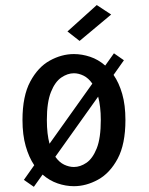

<svg xmlns="http://www.w3.org/2000/svg" viewBox="-20 -726 590 760"><path d="M74.5 -14 115.5 -72Q94.5 -103 81.8 -147.5Q69 -192 69 -251Q69 -346 99.8 -403.2Q130.5 -460.5 177.2 -486.2Q224 -512 272.5 -512Q304.5 -512 336.8 -501.2Q369 -490.5 396.5 -466.5L431 -515L470.5 -487.5L429.5 -429.5Q451 -398.5 463.8 -354.2Q476.5 -310 476.5 -251Q476.5 -155.5 445.8 -98Q415 -40.5 368 -14.8Q321 11 272.5 11Q240.5 11 208.2 0Q176 -11 148.5 -35L114 13.5ZM165.5 -251Q165.5 -222.5 168.2 -199Q171 -175.5 176 -157L345.5 -395Q330 -417 310.8 -426.5Q291.5 -436 272.5 -436Q247.5 -436 222.8 -419.2Q198 -402.5 181.8 -362Q165.5 -321.5 165.5 -251ZM272.5 -65Q297.5 -65 322 -81.5Q346.5 -98 362.8 -138.5Q379 -179 379 -251Q379 -279 376.2 -302Q373.5 -325 368.5 -343.5L199 -105.5Q214.5 -83.5 234 -74.2Q253.5 -65 272.5 -65ZM295 -564 247 -601.5 363 -706 420 -668.5Z"/></svg>

Font: Trispace SemiCondensed
Style: Regular
Weight: 400
Width: 4
Designer: Tyler Finck
Foundry: Etcetera Type Company
Version: Version 1.210; ttfautohint (v1.8.3)